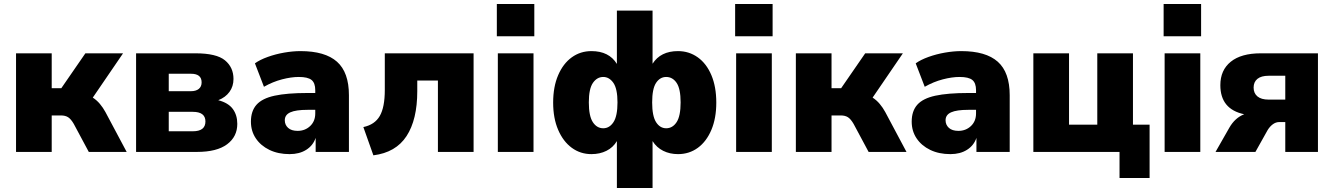

<svg xmlns="http://www.w3.org/2000/svg" viewBox="-20 -758 6656 958"><path d="M60 0V-492H238V-318H286L406 -492H594L443 -271Q463 -258 478.5 -239.5Q494 -221 506 -199L612 0H423L348 -140Q334 -164 320 -173Q306 -182 284 -182H238V0Z M659 0V-492H955Q1060 -492 1102.5 -457Q1145 -422 1145 -364Q1145 -327 1125 -299.5Q1105 -272 1069 -258Q1119 -245 1141.5 -214.5Q1164 -184 1164 -140Q1164 -76 1113 -38Q1062 0 963 0ZM822 -303H933Q958 -303 972 -314.5Q986 -326 986 -347Q986 -390 933 -390H822ZM822 -103H942Q1005 -103 1005 -152Q1005 -200 942 -200H822Z M1425 11Q1368 11 1324.5 -10Q1281 -31 1256.5 -67.5Q1232 -104 1232 -151Q1232 -204 1260 -235.5Q1288 -267 1350 -280.5Q1412 -294 1515 -294H1553V-308Q1553 -344 1534.5 -359Q1516 -374 1471 -374Q1433 -374 1387 -362Q1341 -350 1297 -325L1252 -442Q1277 -460 1316 -474Q1355 -488 1398 -495.5Q1441 -503 1479 -503Q1602 -503 1661.5 -450Q1721 -397 1721 -283V0H1555V-70Q1542 -32 1508 -10.5Q1474 11 1425 11ZM1465 -105Q1502 -105 1527.5 -129Q1553 -153 1553 -192V-210H1515Q1456 -210 1428.5 -197.5Q1401 -185 1401 -158Q1401 -135 1417.5 -120Q1434 -105 1465 -105Z M1843 17 1793 -124Q1850 -136 1875 -179.5Q1900 -223 1900 -309V-492H2343V0H2165V-356H2062V-303Q2062 -161 2008.5 -79Q1955 3 1843 17Z M2459 -577V-738H2646V-577ZM2464 0V-492H2642V0Z M3058 180V-54Q3039 -22 3006 -5.5Q2973 11 2931 11Q2876 11 2833 -20.5Q2790 -52 2765 -110Q2740 -168 2740 -246Q2740 -325 2765 -383Q2790 -441 2833 -472Q2876 -503 2931 -503Q3019 -503 3058 -439V-705H3236V-440Q3276 -503 3363 -503Q3418 -503 3461.5 -472Q3505 -441 3529.5 -383Q3554 -325 3554 -246Q3554 -168 3529.5 -110Q3505 -52 3462 -20.5Q3419 11 3363 11Q3322 11 3289 -5.5Q3256 -22 3236 -54V180ZM2990 -118Q3021 -118 3041 -148.5Q3061 -179 3061 -247Q3061 -315 3040.5 -344.5Q3020 -374 2990 -374Q2959 -374 2938.5 -344.5Q2918 -315 2918 -247Q2918 -179 2938 -148.5Q2958 -118 2990 -118ZM3304 -118Q3336 -118 3356 -148.5Q3376 -179 3376 -247Q3376 -315 3356 -344.5Q3336 -374 3304 -374Q3273 -374 3253.5 -344.5Q3234 -315 3234 -247Q3234 -179 3253.5 -148.5Q3273 -118 3304 -118Z M3648 -577V-738H3835V-577ZM3653 0V-492H3831V0Z M3951 0V-492H4129V-318H4177L4297 -492H4485L4334 -271Q4354 -258 4369.5 -239.5Q4385 -221 4397 -199L4503 0H4314L4239 -140Q4225 -164 4211 -173Q4197 -182 4175 -182H4129V0Z M4722 11Q4665 11 4621.5 -10Q4578 -31 4553.5 -67.5Q4529 -104 4529 -151Q4529 -204 4557 -235.5Q4585 -267 4647 -280.5Q4709 -294 4812 -294H4850V-308Q4850 -344 4831.5 -359Q4813 -374 4768 -374Q4730 -374 4684 -362Q4638 -350 4594 -325L4549 -442Q4574 -460 4613 -474Q4652 -488 4695 -495.5Q4738 -503 4776 -503Q4899 -503 4958.5 -450Q5018 -397 5018 -283V0H4852V-70Q4839 -32 4805 -10.5Q4771 11 4722 11ZM4762 -105Q4799 -105 4824.5 -129Q4850 -153 4850 -192V-210H4812Q4753 -210 4725.5 -197.5Q4698 -185 4698 -158Q4698 -135 4714.5 -120Q4731 -105 4762 -105Z M5566 130V0H5136V-492H5314V-136H5455V-492H5633V-136H5716V130Z M5786 -577V-738H5973V-577ZM5791 0V-492H5969V0Z M6045 0 6114 -121Q6142 -170 6188 -188Q6069 -213 6069 -333Q6069 -408 6121 -450Q6173 -492 6271 -492H6556V0H6393V-149H6363Q6346 -149 6331 -138Q6316 -127 6305 -109L6244 0ZM6310 -261H6393V-380H6310Q6273 -380 6254 -364.5Q6235 -349 6235 -321Q6235 -293 6254 -277Q6273 -261 6310 -261Z"/></svg>

Font: Nunito Sans Black
Style: Regular
Weight: 900
Designer: Vernon Adams
Foundry: Vernon Adams
Version: Version 3.006; ttfautohint (v1.8.3)